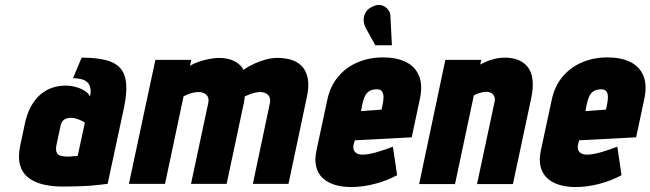

<svg xmlns="http://www.w3.org/2000/svg" viewBox="-20 -743 2629 776"><path d="M344 -353Q337 -367 321.5 -376.5Q306 -386 286 -391.5Q266 -397 244 -397Q217 -397 191.5 -388.5Q166 -380 144.5 -362Q123 -344 107 -316Q91 -288 82 -250L62 -156Q52 -108 61 -76Q70 -44 94.5 -25Q119 -6 154.5 2.5Q190 11 233 11Q253 11 272 10.5Q291 10 309.5 9.5Q328 9 346 7.5Q364 6 381 4Q398 2 415 0L481 -307Q493 -365 490 -404Q487 -443 467 -466.5Q447 -490 408 -500Q369 -510 310 -510L275 -427Q294 -427 309 -423Q324 -419 333 -410.5Q342 -402 345 -388Q348 -374 344 -353ZM323 -247 294 -113Q294 -113 291.5 -112.5Q289 -112 284.5 -112Q280 -112 275 -111.5Q270 -111 265 -110.5Q260 -110 256 -110Q238 -110 227 -113Q216 -116 211.5 -122.5Q207 -129 206.5 -137.5Q206 -146 208 -156L225 -236Q227 -244 230.5 -250Q234 -256 239.5 -259.5Q245 -263 251.5 -265Q258 -267 265 -267Q278 -267 290 -263Q302 -259 311 -254.5Q320 -250 323 -247Z M1071 -327 1002 0H1146L1219 -345Q1230 -393 1224 -425Q1218 -457 1200 -475.5Q1182 -494 1156.5 -501.5Q1131 -509 1101 -509Q1079 -509 1054.5 -502.5Q1030 -496 1006.5 -485Q983 -474 964 -461Q954 -479 938 -489.5Q922 -500 903.5 -504.5Q885 -509 864 -509Q849 -509 827.5 -505Q806 -501 785 -494Q764 -487 748 -477L753 -501H608L501 0H647L722 -354Q732 -359 742.5 -363Q753 -367 763 -369Q773 -371 782 -371Q793 -371 801 -368Q809 -365 814.5 -359.5Q820 -354 822 -346Q824 -338 822 -328L752 0H896L966 -329Q967 -335 968 -341.5Q969 -348 969 -353Q979 -358 991 -362.5Q1003 -367 1013.5 -369Q1024 -371 1031 -371Q1041 -371 1049.5 -368Q1058 -365 1063.5 -359.5Q1069 -354 1071 -345.5Q1073 -337 1071 -327Z M1558 -677Q1558 -693 1547.5 -705.5Q1537 -718 1521 -722Q1505 -726 1485 -716Q1465 -707 1457 -691.5Q1449 -676 1450 -660Q1451 -644 1457 -632L1497 -560H1564ZM1409 -158 1414 -176 1644 -188 1677 -343Q1689 -399 1673.5 -436.5Q1658 -474 1620.5 -492.5Q1583 -511 1528 -511Q1473 -511 1426.5 -491.5Q1380 -472 1347.5 -434Q1315 -396 1303 -340L1259 -135Q1251 -97 1258 -69Q1265 -41 1284.5 -23Q1304 -5 1333.5 4Q1363 13 1399 13Q1446 13 1495.5 0Q1545 -13 1585 -35L1568 -150Q1540 -139 1504.5 -128.5Q1469 -118 1445 -118Q1434 -118 1426.5 -121Q1419 -124 1414.5 -129Q1410 -134 1408.5 -141.5Q1407 -149 1409 -158ZM1527 -323 1522 -300 1439 -294 1445 -324Q1449 -342 1455 -354.5Q1461 -367 1471.5 -374Q1482 -381 1500 -382Q1517 -383 1523.5 -374Q1530 -365 1530 -351.5Q1530 -338 1527 -323Z M1979 -332 1908 1H2053L2127 -346Q2135 -385 2133 -413Q2131 -441 2121 -459.5Q2111 -478 2095.5 -489Q2080 -500 2061 -505Q2042 -510 2022 -510Q1999 -510 1979 -505Q1959 -500 1944 -493.5Q1929 -487 1921 -482L1925 -501H1780L1674 1H1819L1895 -357Q1905 -363 1914 -366Q1923 -369 1931 -370.5Q1939 -372 1945 -372Q1955 -372 1962 -369Q1969 -366 1973.5 -360.5Q1978 -355 1979.5 -347.5Q1981 -340 1979 -332Z M2316 -158 2321 -176 2551 -188 2584 -343Q2596 -399 2580.5 -436.5Q2565 -474 2527.5 -492.5Q2490 -511 2435 -511Q2380 -511 2333.5 -491.5Q2287 -472 2254.5 -434Q2222 -396 2210 -340L2166 -135Q2158 -97 2165 -69Q2172 -41 2191.5 -23Q2211 -5 2240.5 4Q2270 13 2306 13Q2353 13 2402.5 0Q2452 -13 2492 -35L2475 -150Q2447 -139 2411.5 -128.5Q2376 -118 2352 -118Q2341 -118 2333.5 -121Q2326 -124 2321.5 -129Q2317 -134 2315.5 -141.5Q2314 -149 2316 -158ZM2434 -323 2429 -300 2346 -294 2352 -324Q2356 -342 2362 -354.5Q2368 -367 2378.5 -374Q2389 -381 2407 -382Q2424 -383 2430.5 -374Q2437 -365 2437 -351.5Q2437 -338 2434 -323Z"/></svg>

Font: Advent Pro ExtraBold
Style: Italic
Weight: 800
Italic angle: -12°
Version: Version 3.000